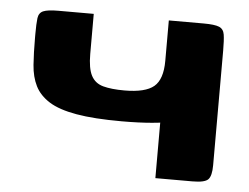

<svg xmlns="http://www.w3.org/2000/svg" viewBox="-40 -509 725 558"><g transform="rotate(5 322.0 -230.0)"><path d="M596 -386Q596 -327 589.5 -283.5Q583 -240 557 -211.5Q531 -183 475 -169.5Q419 -156 320 -156Q239 -156 187.5 -165Q136 -174 107.5 -192Q79 -210 66 -236Q53 -262 50.5 -297Q48 -332 48 -375V-386Q48 -417 50 -433Q52 -449 65 -454.5Q78 -460 109 -460H212V-343Q212 -301 223 -280Q234 -259 258 -252.5Q282 -246 320 -246Q381 -246 406 -267Q431 -288 431 -342V-460H533Q565 -460 578 -454.5Q591 -449 593.5 -433Q596 -417 596 -386ZM596 -52Q596 -21 586 -10.5Q576 0 540 0H432V-460L596 -387Z"/></g></svg>

Font: r_Genos
Style: Bold
Weight: 700
Designer: Robert E. Leuschke
Foundry: Robert E. Leuschke
Version: Version 2.000;June 29, 2024;FontCreator 14.0.0.2814 32-bit